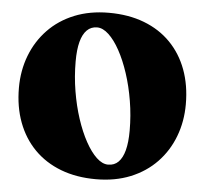

<svg xmlns="http://www.w3.org/2000/svg" viewBox="-52 -775 908 850"><g transform="rotate(5 401.5 -350.5)"><path d="M398.5 -719.5Q486 -719.5 555.2 -693Q624.5 -666.5 673 -617Q721.5 -567.5 747 -498.8Q772.5 -430 772.5 -345.5Q772.5 -269 747.2 -202.5Q722 -136 674 -86Q626 -36 557.8 -8.2Q489.5 19.5 404.5 19.5Q317.5 19.5 248.2 -7Q179 -33.5 130.2 -83Q81.5 -132.5 55.8 -201.2Q30 -270 30 -354.5Q30 -431 55.5 -497.5Q81 -564 129 -614Q177 -664 245.2 -691.8Q313.5 -719.5 398.5 -719.5ZM535 -208Q535 -275 524.2 -339.5Q513.5 -404 495 -460.2Q476.5 -516.5 453 -559.2Q429.5 -602 403.5 -626.2Q377.5 -650.5 352 -650.5Q325 -650.5 306.8 -632.5Q288.5 -614.5 279.2 -579.5Q270 -544.5 270 -492.5Q270 -425 280.8 -360.5Q291.5 -296 310 -239.8Q328.5 -183.5 352 -140.8Q375.5 -98 401.2 -73.8Q427 -49.5 453 -49.5Q480.5 -49.5 498.5 -67.5Q516.5 -85.5 525.8 -120.5Q535 -155.5 535 -208Z"/></g></svg>

Font: Fraunces Black
Style: Regular
Weight: 900
Version: Version 1.000;[b76b70a41]